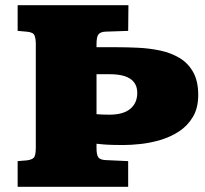

<svg xmlns="http://www.w3.org/2000/svg" viewBox="-20 -720 792 740"><path d="M48 0V-99L84 -102Q101 -104 109.5 -111.5Q118 -119 118 -152V-551Q118 -571 113 -583.5Q108 -596 82 -598L48 -601V-700H475L474 -601L386 -598Q367 -597 359.5 -587.5Q352 -578 352 -550V-538H431Q469 -538 512 -536Q555 -534 596 -525.5Q637 -517 670.5 -497.5Q704 -478 724 -443Q744 -408 744 -354Q744 -304 723.5 -269.5Q703 -235 670 -213.5Q637 -192 598 -180.5Q559 -169 521.5 -165Q484 -161 455 -161Q438 -161 416.5 -161.5Q395 -162 377.5 -163.5Q360 -165 352 -166V-149Q352 -123 359 -113.5Q366 -104 387 -103L474 -99V0ZM352 -280Q361 -279 375 -278.5Q389 -278 402 -278Q428 -278 448 -283.5Q468 -289 481.5 -300Q495 -311 502 -326.5Q509 -342 509 -362Q509 -387 496.5 -403Q484 -419 460.5 -426.5Q437 -434 403 -434H352Z"/></svg>

Font: Literata Variable Black
Style: Regular
Weight: 900
Designer: Latin by Veronika Burian and Jose Scaglione. Greek by Irene Vlachou. Cyrillic by Vera Evstafieva.
Foundry: TypeTogether
Version: Version 3.021